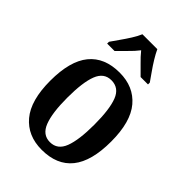

<svg xmlns="http://www.w3.org/2000/svg" viewBox="-226 -865 974 974"><g transform="rotate(45 261.0 -378.0)"><path d="M259 10Q158 10 100 -59Q42 -128 42 -269Q42 -410 98 -478.5Q154 -547 262 -547Q363 -547 421 -478.5Q479 -410 479 -269Q479 -128 423.5 -59Q368 10 259 10ZM261 -47Q315 -47 336.5 -103.5Q358 -160 358 -269Q358 -379 336.5 -434.5Q315 -490 260 -490Q207 -490 185.5 -434.5Q164 -379 164 -269Q164 -160 186 -103.5Q208 -47 261 -47ZM113 -619Q126 -638 144.5 -664Q163 -690 180 -717Q197 -744 206 -766H313Q323 -744 339.5 -717Q356 -690 374.5 -664Q393 -638 406 -619V-606H353Q333 -627 306 -653Q279 -679 259 -704Q240 -679 213 -653Q186 -627 166 -606H113Z"/></g></svg>

Font: Noto Serif Condensed SemiBold
Style: Regular
Weight: 600
Width: 3
Designer: Monotype Design Team
Foundry: Monotype Imaging Inc.
Version: Version 2.013